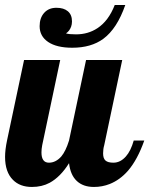

<svg xmlns="http://www.w3.org/2000/svg" viewBox="-28 -739 595 765"><path d="M129.9 -634.8Q129.9 -667.5 147.9 -687.7Q166 -708 196.8 -708Q226.1 -708 242.4 -694.1Q258.8 -680.2 258.8 -653.8Q258.8 -642.1 255.4 -632.8Q249 -615.2 234.9 -606Q246.6 -602.1 274.9 -602.1Q322.8 -602.1 359.9 -626.5Q404.3 -655.3 429.2 -719.2H471.2Q438.5 -625 383.8 -584.5Q335.4 -548.8 259.8 -548.8Q197.8 -548.8 163.8 -571.8Q129.9 -594.7 129.9 -634.8ZM23.4 -22.5Q-7.8 -53.7 -7.8 -113.8Q-7.8 -142.1 0 -179.2L67.9 -500H211.9L140.1 -160.2Q137.2 -145 137.2 -131.8Q137.2 -90.8 167 -90.8Q194.3 -90.8 216.3 -115.7Q233.9 -136.7 247.1 -179.2L314.9 -500H459L387.2 -160.2Q382.8 -145.5 382.8 -127.9Q382.8 -107.4 392.6 -99.1Q402.3 -90.8 423.8 -90.8Q451.7 -90.8 473.6 -115.7Q493.2 -137.7 504.9 -179.2H546.9Q520 -103 481.9 -58.6Q449.7 -22 409.2 -5.9Q379.4 5.9 346.2 5.9Q303.2 5.9 277.8 -18.1Q252.4 -42 247.1 -88.9Q212.9 -34.2 169.9 -10.7Q139.2 5.9 99.1 5.9Q51.3 5.9 23.4 -22.5Z"/></svg>

Font: Pattaya
Style: Regular
Weight: 400
Designer: Pablo Impallari / Thai characters Designed by Thanarat Vachiruckul and Suppakit Chalermlarp
Foundry: Pablo Impallari
Version: Version 1.007;September 16, 2023;FontCreator 15.0.0.2934 64-